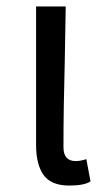

<svg xmlns="http://www.w3.org/2000/svg" viewBox="-20 -563 332 596"><path d="M195 13Q139 13 115.5 -19.5Q92 -52 92 -113V-543H184L181 -371Q177 -227 177 -106Q177 -63 215 -63Q230 -63 248 -69L261 0Q242 13 195 13Z"/></svg>

Font: Source Han Sans & Saira Hybrid
Style: Regular
Weight: 400
Designer: Ryoko NISHIZUKA 西塚涼子 (kana & ideographs); Paul D. Hunt (Latin, Greek & Cyrillic); Wenlong ZHANG 张文龙 (bopomofo); Sandoll 
Foundry: Adobe Systems Incorporated
Version: Version 1.00;August 2, 2021;FontCreator 13.0.0.2675 64-bit